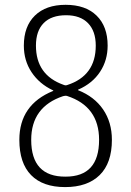

<svg xmlns="http://www.w3.org/2000/svg" viewBox="-20 -760 540 790"><path d="M239.3 -364.3Q108.4 -320.3 108.4 -184.6Q108.4 -32.2 250 -33.2Q387.7 -33.2 387.7 -184.6Q387.7 -322.3 255.9 -365.2Q249 -367.2 239.3 -364.3ZM127.9 -572.3Q127.9 -451.2 241.2 -411.1Q250 -407.2 256.8 -410.2Q374 -448.2 374 -572.3Q374 -631.8 342.3 -664.6Q310.5 -697.3 252 -697.3Q191.4 -697.3 159.7 -665Q127.9 -632.8 127.9 -572.3ZM59.6 -184.6Q59.6 -329.1 198.2 -385.7Q199.2 -385.7 199.2 -387.7Q199.2 -388.7 197.3 -388.7Q141.6 -415 109.9 -462.9Q78.1 -510.7 78.1 -572.3Q78.1 -651.4 123.5 -695.8Q168.9 -740.2 250 -740.2Q332 -740.2 377.4 -695.8Q422.9 -651.4 422.9 -572.3Q422.9 -511.7 391.6 -464.4Q360.4 -417 302.7 -391.6Q300.8 -391.6 300.8 -389.6Q300.8 -388.7 301.8 -388.7Q368.2 -362.3 404.3 -309.6Q440.4 -256.8 440.4 -184.6Q440.4 -88.9 390.1 -39.6Q339.8 9.8 248 9.8Q156.2 9.8 107.9 -39.6Q59.6 -88.9 59.6 -184.6Z"/></svg>

Font: Rounded-X Mgen+ 1mn light
Style: Regular
Weight: 200
Designer: [Source Han Sans]
Ryoko NISHIZUKA  (kana & ideographs); Paul D. Hunt (Latin, Greek & Cyrillic); Wenlong ZHANG  (bopomofo
Version: Version 1.059.20150602